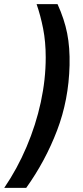

<svg xmlns="http://www.w3.org/2000/svg" viewBox="-48 -770 398 926"><path d="M229.5 -750Q262.5 -677.5 276 -609Q289.5 -540.5 287.5 -455.5Q283.5 -288 227.2 -140.8Q171 6.5 78.5 136H-27.5Q35.5 43.5 80.2 -62Q125 -167.5 148.8 -277.2Q172.5 -387 172.5 -493Q172.5 -568.5 160 -632Q147.5 -695.5 128.5 -750Z"/></svg>

Font: Cabin Condensed
Style: Bold Italic
Weight: 700
Width: 3
Italic angle: -10°
Designer: Pablo Impallari
Foundry: Pablo Impallari. http://www.impallari.com Igino Marini. http://www.ikern.com
Version: Version 3.001; ttfautohint (v1.8.3)